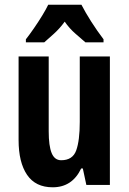

<svg xmlns="http://www.w3.org/2000/svg" viewBox="-20 -852 548 816"><path d="M447 -612V-66H347L332 -136H325Q287 -56 204 -56Q131 -56 95 -109Q59 -162 59 -257V-612H187V-294Q187 -232 199.5 -201.5Q212 -171 240 -171Q289 -171 304 -213Q319 -255 319 -334V-612ZM326 -832Q343 -799 367.5 -760.5Q392 -722 420 -685V-672H343Q326 -687 300.5 -709Q275 -731 255 -760Q234 -731 208.5 -708Q183 -685 168 -672H90V-685Q105 -704 124 -731.5Q143 -759 159.5 -786Q176 -813 185 -832Z"/></svg>

Font: Noto Sans Malayalam UI ExtraCondensed
Style: Bold
Weight: 700
Width: 2
Designer: Jelle Bosma - Monotype Design Team
Foundry: Monotype Imaging Inc.
Version: Version 2.104; ttfautohint (v1.8.4.7-5d5b)